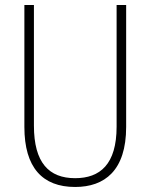

<svg xmlns="http://www.w3.org/2000/svg" viewBox="-20 -734 598 764"><path d="M482 -714H444V-230C444 -80 378 -25 279 -25C175 -25 115 -86 115 -234V-714H77V-229C77 -67 149 10 279 10C396 10 482 -55 482 -229Z"/></svg>

Font: Noto Sans Armenian Condensed ExtraLight
Style: Regular
Weight: 200
Width: 3
Designer: Monotype Design Team
Foundry: Monotype Imaging Inc.
Version: Version 2.008